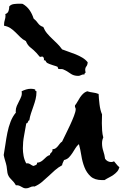

<svg xmlns="http://www.w3.org/2000/svg" viewBox="-30 -1070 690 1047"><path d="M621.1 -158.2Q617.2 -143.6 608.4 -133.8Q599.6 -124 588.4 -116.2Q577.1 -108.4 564.5 -102.1Q551.8 -95.7 540 -87.9H527.3Q486.3 -87.9 464.4 -107.9Q442.4 -127.9 430.7 -157.7Q418.9 -187.5 413.6 -221.7Q408.2 -255.9 400.4 -284.2Q388.7 -274.4 380.9 -261.2Q373 -248 364.7 -235.4Q356.4 -222.7 346.2 -211.9Q335.9 -201.2 319.3 -197.3Q316.4 -190.4 313 -183.6Q309.6 -176.8 308.6 -168.9Q287.1 -157.2 269.5 -141.6Q252 -126 234.4 -109.4Q216.8 -92.8 198.7 -77.6Q180.7 -62.5 158.2 -52.7Q157.2 -53.7 154.3 -53.7Q142.6 -53.7 132.8 -48.3Q123 -43 111.3 -43Q103.5 -43 97.2 -45.9Q90.8 -48.8 84.5 -52.7Q78.1 -56.6 71.3 -58.6Q64.5 -60.5 56.6 -59.6Q46.9 -77.1 30.8 -92.3Q14.6 -107.4 10.7 -127Q8.8 -135.7 8.3 -145Q7.8 -154.3 5.9 -164.1Q2.9 -178.7 -2 -193.8Q-6.8 -209 -9.8 -224.6Q-4.9 -251 -0.5 -282.7Q3.9 -314.5 10.3 -346.2Q16.6 -377.9 27.8 -406.7Q39.1 -435.5 56.6 -456.1L55.7 -462.9Q55.7 -478.5 61.5 -492.2Q67.4 -505.9 74.2 -518.6Q81.1 -531.2 85.9 -543.9Q90.8 -556.6 87.9 -572.3Q99.6 -578.1 112.3 -582Q125 -585.9 138.7 -585.9Q151.4 -585.9 162.1 -582Q160.2 -574.2 168.9 -572.3V-569.3Q168.9 -548.8 164.1 -529.3Q159.2 -509.8 152.3 -490.7Q145.5 -471.7 139.2 -452.6Q132.8 -433.6 129.9 -414.1Q126 -413.1 124.5 -410.2Q123 -407.2 122.1 -404.3Q121.1 -401.4 119.1 -399.4Q117.2 -397.5 113.3 -397.5Q107.4 -363.3 101.1 -329.6Q94.7 -295.9 94.7 -261.7Q94.7 -241.2 98.6 -219.7Q102.5 -198.2 113.3 -178.7L117.2 -179.7Q127.9 -179.7 134.3 -174.8Q140.6 -169.9 151.4 -165Q159.2 -167 166 -170.4Q172.9 -173.8 171.9 -182.6Q184.6 -183.6 193.4 -189Q202.1 -194.3 209 -201.2L223.6 -214.8Q231.4 -221.7 242.2 -224.6Q242.2 -230.5 245.1 -233.4L251 -239.3Q253.9 -242.2 255.4 -245.6Q256.8 -249 255.9 -255.9Q267.6 -256.8 273.9 -261.7Q280.3 -266.6 285.6 -272.9Q291 -279.3 295.9 -286.1Q300.8 -293 308.6 -297.9Q315.4 -312.5 327.6 -336.9Q339.8 -361.3 352.1 -387.7Q364.3 -414.1 373.5 -438Q382.8 -461.9 382.8 -474.6Q382.8 -479.5 380.4 -483.4Q377.9 -487.3 378.9 -492.2V-495.1Q386.7 -504.9 393.1 -516.6Q399.4 -528.3 406.7 -539.1Q414.1 -549.8 422.9 -558.6Q431.6 -567.4 445.3 -572.3Q460.9 -567.4 477.1 -565.4Q493.2 -563.5 507.8 -557.6Q508.8 -533.2 512.7 -501Q516.6 -468.8 526.4 -446.3Q526.4 -433.6 525.9 -421.9Q525.4 -410.2 525.4 -398.4Q525.4 -378.9 526.9 -358.4Q528.3 -337.9 533.2 -320.3Q526.4 -305.7 526.4 -289.1Q526.4 -266.6 533.2 -246.6Q540 -226.6 543 -204.1Q555.7 -186.5 576.2 -186.5Q581.1 -186.5 584.5 -187.5Q587.9 -188.5 591.8 -190.4Q599.6 -181.6 606 -173.3Q612.3 -165 621.1 -158.2ZM448.2 -730.5Q447.3 -715.8 440.9 -708Q434.6 -700.2 434.6 -688.5Q434.6 -680.7 437.5 -674.8Q430.7 -671.9 430.7 -664.1H426.8Q418.9 -664.1 411.6 -660.2Q404.3 -656.2 396.5 -656.2Q371.1 -656.2 353.5 -669.4Q335.9 -682.6 315.4 -691.4Q310.5 -693.4 305.7 -693.4H296.9Q290 -693.4 287.1 -695.3Q286.1 -697.3 285.6 -700.7Q285.2 -704.1 283.2 -706.1Q282.2 -707 274.4 -709.5Q266.6 -711.9 257.3 -714.8Q248 -717.8 239.3 -721.2Q230.5 -724.6 227.5 -726.6Q222.7 -729.5 219.2 -736.8Q215.8 -744.1 209 -740.2Q210 -743.2 210 -746.1Q210 -751 207.5 -756.3Q205.1 -761.7 199.2 -761.7Q197.3 -761.7 194.8 -760.7Q192.4 -759.8 189.5 -759.8Q187.5 -759.8 185.5 -761.7Q177.7 -771.5 168.9 -781.2Q153.3 -797.9 136.7 -810.5Q120.1 -823.2 111.3 -845.7Q93.8 -854.5 81.1 -867.2L55.7 -892.6Q43 -905.3 28.3 -915.5Q13.7 -925.8 -7.8 -929.7V-936.5Q-7.8 -949.2 -3.9 -960.9Q0 -972.7 0 -984.4Q0 -990.2 -1 -993.2Q12.7 -998 16.6 -1010.3Q20.5 -1022.5 20.5 -1035.2Q30.3 -1045.9 45.9 -1047.9Q61.5 -1049.8 74.2 -1049.8H84Q88.9 -1049.8 93.8 -1048.8Q117.2 -1035.2 131.3 -1014.6Q145.5 -994.1 153.3 -968.8Q167 -958 177.2 -943.4Q187.5 -928.7 206.1 -922.9Q213.9 -903.3 226.6 -888.2Q239.3 -873 253.9 -859.4Q268.6 -845.7 282.7 -831.5Q296.9 -817.4 308.6 -800.8Q325.2 -793.9 344.7 -787.6Q364.3 -781.2 383.3 -773.4Q402.3 -765.6 419.4 -755.4Q436.5 -745.1 448.2 -730.5Z"/></svg>

Font: Rock Salt
Style: Regular
Weight: 400
Version: Version 1.001